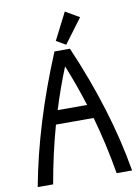

<svg xmlns="http://www.w3.org/2000/svg" viewBox="-101 -1009 787 1076"><g transform="rotate(-10 293.0 -471.0)"><path d="M24.4 0Q89.8 -351.6 249 -732.4H336.9Q502 -351.6 561.5 0H473.6Q445.8 -166.5 400.4 -327.1H186Q141.6 -168.5 112.3 0ZM209.5 -405.3H377Q339.8 -524.4 293 -639.6Q246.6 -525.4 209.5 -405.3ZM344.7 -942.4 423.8 -896.5 320.3 -757.8 266.6 -789.1Z"/></g></svg>

Font: Consola Mono
Style: Book
Weight: 400
Monospace: yes
Version: Version 2.001